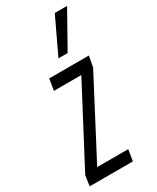

<svg xmlns="http://www.w3.org/2000/svg" viewBox="-222 -848 738 905"><g transform="rotate(-30 147.5 -395.0)"><path d="M-19 0 -11 -56 209 -474H60L70 -536H286L275 -477L57 -61H226L216 0ZM155 -596 247 -790H314L205 -596Z"/></g></svg>

Font: Georama ExtraCondensed
Style: Italic
Weight: 400
Width: 2
Italic angle: -9°
Designer: Jean-Baptiste Levee
Foundry: Production Type
Version: Version 1.000